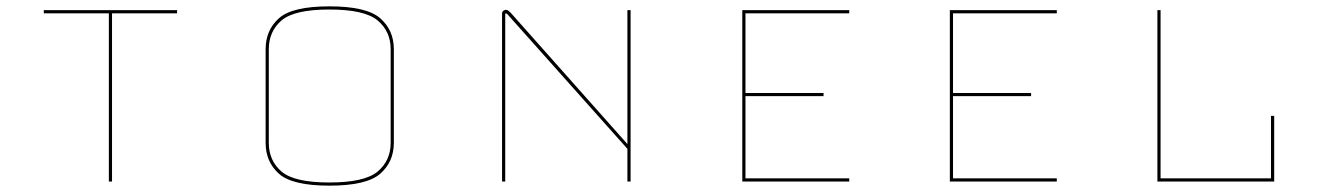

<svg xmlns="http://www.w3.org/2000/svg" viewBox="-20 -662 4184 605"><path d="M323 -90V-620H118V-630H538V-620H333V-90Z M1221 -212Q1221 -152 1178 -114.5Q1135 -77 1018 -77Q901 -77 859 -114.5Q817 -152 817 -212V-507Q817 -567 859 -604.5Q901 -642 1018 -642Q1135 -642 1178 -604.5Q1221 -567 1221 -507ZM827 -212Q827 -156 867 -121.5Q907 -87 1018 -87Q1129 -87 1170 -121.5Q1211 -156 1211 -212V-507Q1211 -563 1170 -597.5Q1129 -632 1018 -632Q907 -632 867 -597.5Q827 -563 827 -507Z M1589 -622 1957 -208V-630H1967V-90H1957V-193L1579 -617Q1578 -618 1576.5 -619Q1575 -620 1574 -620Q1573 -620 1572.5 -619Q1572 -618 1572 -617V-90H1562V-619Q1562 -625 1566 -628Q1570 -631 1574 -631Q1578 -631 1581 -629Q1584 -627 1589 -622Z M2656 -100V-90H2319V-630H2656V-620H2329V-369H2575V-359H2329V-100Z M3310 -100V-90H2973V-630H3310V-620H2983V-369H3229V-359H2983V-100Z M3627 -90V-630H3637V-100H3985V-297H3995V-90Z"/></svg>

Font: Bungee Hairline
Style: Regular
Weight: 400
Designer: David Jonathan Ross
Foundry: David Jonathan Ross
Version: Version 1.001;PS 1.0;hotconv 1.0.72;makeotf.lib2.5.5900